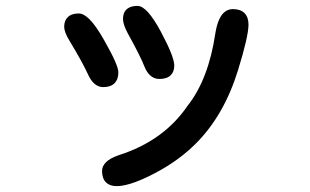

<svg xmlns="http://www.w3.org/2000/svg" viewBox="-20 -552 1040 644"><path d="M760.7 -521.5Q786.6 -521.5 800 -508.1Q813.5 -494.6 813.5 -469.7Q813.5 -430.2 778.3 -316.4Q731.4 -165 637.2 -70.8Q586.9 -20.5 521 17.1Q423.3 72.3 371.1 72.3Q348.1 72.3 335.2 59.3Q322.3 46.4 322.3 21.5Q322.3 5.4 335.7 -8.1Q349.1 -21.5 378.9 -31.7Q528.8 -79.6 608.9 -196.8Q679.2 -285.6 702.1 -439Q710 -488.8 729.5 -508.3Q742.7 -521.5 760.7 -521.5ZM441.4 -532.2Q473.1 -532.2 519.5 -445.8Q564.5 -361.8 564.5 -332Q564.5 -311.5 552.7 -299.8Q540 -287.1 514.6 -287.1Q495.6 -287.1 481.9 -300.8Q471.7 -311 464.8 -328.1Q451.2 -363.3 408.2 -440.9Q392.6 -470.2 392.6 -488.3Q392.6 -514.6 411.1 -525.4Q422.4 -532.2 441.4 -532.2ZM244.1 -506.8Q260.7 -506.8 280.3 -487.3Q301.8 -465.8 328.4 -418.9Q355 -372.1 366 -346.4Q377 -320.8 377 -309.6Q377 -285.6 364 -272.7Q351.1 -259.8 326.2 -259.8Q293.9 -259.8 274.4 -304.2Q256.8 -342.8 212.4 -416.5Q195.3 -444.8 195.3 -461.9Q195.3 -482.9 207 -494.1Q219.2 -506.8 244.1 -506.8Z"/></svg>

Font: YuPearl-SemiBold
Style: SemiBold
Weight: 600
Designer: Max Yao
Foundry: Max-Everyday
Version: Version 1.011; ttfautohint (v1.8.3)